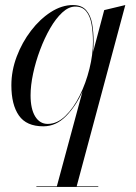

<svg xmlns="http://www.w3.org/2000/svg" viewBox="-20 -490 538 760"><path d="M369 247.5V250H124V247.5H205L306.5 -128Q280.5 -70 241 -30Q201.5 10 151.5 10Q84.5 10 54.8 -32.8Q25 -75.5 25 -152.5Q25 -210 46.2 -266.2Q67.5 -322.5 102.8 -368.5Q138 -414.5 181.2 -442.2Q224.5 -470 268.5 -470Q303.5 -470 321.2 -449.5Q339 -429 344.8 -395.8Q350.5 -362.5 350.5 -324Q350.5 -305 348.5 -284.5L392.5 -450L476 -470L283.5 247.5ZM348 -324Q348 -363 342.2 -394.8Q336.5 -426.5 321.2 -445.2Q306 -464 278 -464Q252 -464 226.5 -440.5Q201 -417 178.5 -378Q156 -339 138.5 -292.2Q121 -245.5 111 -198.5Q101 -151.5 101 -112.5Q101 -59 119.2 -29.2Q137.5 0.5 169 0.5Q206 0.5 238.5 -30.8Q271 -62 295.5 -111.5Q320 -161 334 -217.5Q348 -274 348 -324Z"/></svg>

Font: Bodoni* 72pt
Style: Italic
Weight: 400
Italic angle: -13°
Version: Version 2.3